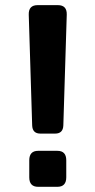

<svg xmlns="http://www.w3.org/2000/svg" viewBox="-20 -720 366 740"><path d="M90.8 -663.6Q89.8 -700.2 125 -700.2H203.1Q238.3 -700.2 237.3 -663.6L224.1 -236.8Q223.1 -205.1 192.4 -205.1H135.7Q105 -205.1 104 -236.8ZM127 0Q92.8 0 92.8 -36.6V-102.1Q92.8 -138.7 127 -138.7H201.2Q235.4 -138.7 235.4 -102.1V-36.6Q235.4 0 201.2 0Z"/></svg>

Font: Istok Web
Style: Bold
Weight: 700
Designer: Andrey V. Panov
Foundry: Andrey V. Panov
Version: Version 1.0.2g